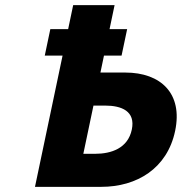

<svg xmlns="http://www.w3.org/2000/svg" viewBox="-20 -723 702 741"><path d="M340.7 -315.5 301.6 -129.4H346.7C409.5 -129.4 473.5 -150.6 488.7 -222.9C503.7 -294.3 448.7 -315.5 385.8 -315.5ZM115 -1.9 221.5 -508.5H152.8L174.2 -610.5H243L262.4 -703.1H422.2L402.8 -610.5H470.7L449.2 -508.5H381.3L367.6 -443H463.6C600.5 -443 686.3 -362.3 655.9 -217.8C625.4 -72.4 507.7 -1.9 370.8 -1.9Z"/></svg>

Font: Hussar
Style: BdOblTwo
Weight: 700
Foundry: Cannot Into Space Fonts
Version: Version 2.00